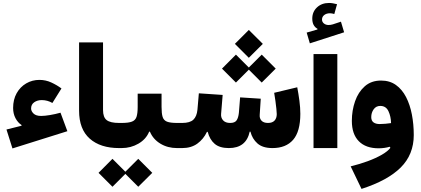

<svg xmlns="http://www.w3.org/2000/svg" viewBox="-20 -981 2787 1272"><path d="M66.9 -265.6Q66.9 -321.3 90.3 -363.3Q113.8 -405.3 153.6 -428.5Q193.4 -451.7 241.2 -451.7Q282.7 -451.7 319.8 -434.6Q356.9 -417.5 387.2 -395L327.1 -298.8Q293.9 -317.9 256.8 -317.9Q227.5 -317.9 206.8 -303.5Q186 -289.1 186 -262.2Q186 -244.6 202.1 -228.8Q218.3 -212.9 252.4 -212.9Q275.9 -212.9 311 -218.8Q346.2 -224.6 380.9 -234.4L426.3 -111.8L62.5 2.4L22.9 -123L122.6 -147.9V-152.8Q98.1 -168.5 82.5 -198.2Q66.9 -228 66.9 -265.6Z M503.9 -700.2H662.6V-252Q662.6 -204.1 686.8 -185.3Q710.9 -166.5 769 -166.5H769.5V0H769Q645 0 574.5 -62.5Q503.9 -125 503.9 -248Z M1050.3 -272.5Q1050.3 -229.5 1057.4 -206.5Q1064.5 -183.6 1086.4 -175Q1108.4 -166.5 1153.8 -166.5H1170.4V0H1152.8Q1090.8 0 1042.5 -29.3Q994.1 -58.6 973.1 -108.9H968.3Q947.8 -58.6 897.2 -29.3Q846.7 0 786.1 0H769.5Q757.3 0 752.2 -19.8Q747.1 -39.6 747.1 -84Q747.1 -127.9 752.2 -147.2Q757.3 -166.5 769.5 -166.5H786.1Q831.5 -166.5 854.2 -175.3Q877 -184.1 884.5 -207Q892.1 -230 892.1 -272.5V-360.4H1050.3ZM632.8 164.1 725.1 71.3 810.5 156.7 896 71.3 988.8 164.1 896 256.3 810.5 170.9 725.1 256.3Z M1536.1 -690.4 1628.4 -782.7 1721.2 -690.4 1628.4 -598.1ZM1450.7 -526.4 1543 -619.1 1628.4 -533.7 1713.9 -619.1 1806.6 -526.4 1713.9 -434.1 1628.4 -519.5 1543 -434.1ZM1504.9 -166.5Q1535.6 -166.5 1547.4 -183.6Q1559.1 -200.7 1562.5 -232.9L1570.8 -335.9L1707.5 -327.1L1700.7 -222.2Q1698.2 -196.8 1712.4 -181.6Q1726.6 -166.5 1755.4 -166.5Q1784.7 -166.5 1799.1 -182.4Q1813.5 -198.2 1813.5 -225.1Q1813.5 -236.3 1811 -260Q1808.6 -283.7 1804.7 -312.3Q1800.8 -340.8 1796.4 -366.2L1949.2 -402.8Q1957.5 -359.9 1963.6 -313.7Q1969.7 -267.6 1969.7 -227.1Q1969.7 -109.9 1922.1 -54.9Q1874.5 0 1785.2 0Q1720.2 0 1685.5 -30.8Q1650.9 -61.5 1639.2 -108.9H1634.3Q1610.8 0 1496.1 0Q1435.5 0 1402.6 -27.8Q1369.6 -55.7 1356 -107.4H1351.1Q1328.1 -59.1 1287.4 -29.5Q1246.6 0 1187 0H1170.4Q1158.7 0 1153.3 -20.3Q1147.9 -40.5 1147.9 -85Q1147.9 -128.4 1153.3 -147.5Q1158.7 -166.5 1170.4 -166.5H1187Q1238.3 -166.5 1261 -188Q1283.7 -209.5 1288.1 -254.4L1297.4 -362.8L1455.1 -352.1L1444.8 -226.6Q1442.4 -201.2 1458 -183.8Q1473.6 -166.5 1504.9 -166.5Z M2214.8 -622.6V0H2057.1V-622.6ZM2212.9 -953.1 2194.8 -888.2Q2178.7 -893.1 2165.5 -893.1Q2143.1 -893.1 2128.2 -881.6Q2113.3 -870.1 2113.3 -851.6Q2113.3 -835.9 2125.7 -825.7Q2138.2 -815.4 2156.7 -815.4Q2163.6 -815.4 2170.7 -816.4Q2177.7 -817.4 2185.5 -819.8L2238.8 -837.4L2259.8 -767.1L2032.7 -693.8L2011.7 -765.1L2083 -785.6V-790.5Q2048.8 -809.1 2048.8 -857.9Q2048.8 -902.8 2080.1 -932.1Q2111.3 -961.4 2160.2 -961.4Q2171.9 -961.4 2184.8 -959.2Q2197.8 -957 2212.9 -953.1Z M2566.4 -1.5 2562 -8.8Q2545.9 -3.9 2526.6 -1.2Q2507.3 1.5 2488.8 1.5Q2403.3 1.5 2357.2 -45.4Q2311 -92.3 2311 -180.2Q2311 -249 2332.3 -310.1Q2353.5 -371.1 2396.5 -409.2Q2439.5 -447.3 2504.4 -447.3Q2562 -447.3 2603 -418Q2644 -388.7 2670.2 -337.9Q2696.3 -287.1 2708.7 -222.4Q2721.2 -157.7 2721.2 -86.4Q2721.2 42.5 2634.8 128.7Q2548.3 214.8 2375 270.5L2303.2 121.1Q2363.3 106.4 2416.7 86.7Q2470.2 66.9 2509.5 44.2Q2548.8 21.5 2566.4 -1.5ZM2570.8 -165.5Q2569.8 -209.5 2553.5 -244.4Q2537.1 -279.3 2499.5 -279.3Q2471.2 -279.3 2455.3 -256.6Q2439.5 -233.9 2439.5 -205.1Q2439.5 -181.2 2454.6 -170.2Q2469.7 -159.2 2495.6 -159.2Q2515.1 -159.2 2533.9 -161.1Q2552.7 -163.1 2570.8 -165.5Z"/></svg>

Font: Estedad-FD ExtraBold
Style: Regular
Weight: 800
Designer: Amin Abedi
Version: Version 7.3